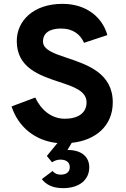

<svg xmlns="http://www.w3.org/2000/svg" viewBox="-20 -732 655 996"><path d="M307 244C394 244 443 199 443 136C443 85 408 46 330 46L352 9C475 -4 565 -78 565 -201C565 -352 434 -396 330 -431C261 -454 203 -473 203 -517C203 -560 237 -584 296 -584C361 -584 397 -552 416 -510L537 -550C511 -642 429 -712 304 -712C153 -712 67 -624 67 -519C67 -380 185 -341 287 -307C363 -282 429 -260 429 -201C429 -145 384 -116 316 -116C248 -116 193 -161 163 -226L40 -180C75 -72 164 -1 278 10L223 77L250 110C263 101 278 96 293 96C325 96 342 111 342 135C342 159 326 174 294 174C275 174 261 166 253 155L197 197C217 224 251 244 307 244Z"/></svg>

Font: Overpass ExtraBold
Style: Regular
Weight: 800
Designer: Delve Withrington, Thomas Jockin
Foundry: Delve Fonts
Version: Version 3.000;DELV;Overpass